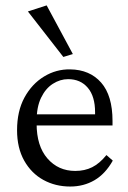

<svg xmlns="http://www.w3.org/2000/svg" viewBox="-20 -681 474 709"><path d="M239.3 7.8Q184.6 7.8 140.1 -16.6Q95.7 -41 69.3 -87.9Q43 -134.8 43 -200.2Q43 -270.5 70.3 -320.8Q97.7 -371.1 142.6 -398.4Q187.5 -425.8 239.3 -424.8Q311.5 -423.8 353.5 -376Q395.5 -328.1 395.5 -234.4V-217.8H91.8V-258.8H340.8L331.1 -249V-266.6Q331.1 -325.2 304.2 -356.9Q277.3 -388.7 231.4 -388.7Q202.1 -388.7 175.3 -371.6Q148.4 -354.5 131.8 -320.3Q115.2 -286.1 115.2 -234.4V-224.6Q115.2 -141.6 155.3 -95.7Q195.3 -49.8 257.8 -49.8Q293 -49.8 320.3 -63.5Q347.7 -77.1 373 -108.4L396.5 -87.9Q369.1 -39.1 329.1 -15.6Q289.1 7.8 239.3 7.8ZM213.9 -470.7 83 -638.7 152.3 -661.1 249 -481.4Z"/></svg>

Font: Crimson Pro Light
Style: Regular
Weight: 300
Designer: Jacques Le Bailly
Foundry: Baron von Fonthausen
Version: Version 1.003